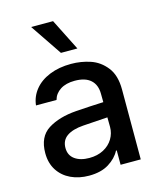

<svg xmlns="http://www.w3.org/2000/svg" viewBox="-115 -843 773 935"><g transform="rotate(-15 271.5 -375.0)"><path d="M237.3 -308.6Q270.5 -311 309.8 -313.2Q349.1 -315.4 376.5 -316.4L376 -358.4Q376 -403.8 348.6 -428.5Q321.3 -453.1 268.6 -453.1Q224.1 -453.1 195.8 -434.8Q167.5 -416.5 159.2 -385.7H55.7Q60.5 -429.7 88.4 -464.1Q116.2 -498.5 163.8 -517.8Q211.4 -537.1 272.5 -537.1Q322.8 -537.1 369.4 -521.5Q416 -505.9 448.2 -464.8Q480.5 -423.8 480.5 -352.5V0H378.9V-72.3H375Q356.9 -37.1 317.6 -12.7Q278.3 11.7 217.8 11.7Q167 11.7 126.5 -7.3Q85.9 -26.4 62.5 -62.7Q39.1 -99.1 39.1 -149.4Q39.1 -231.9 94.7 -267.1Q150.4 -302.2 237.3 -308.6ZM241.2 -71.3Q282.2 -71.3 313 -87.6Q343.8 -104 360.4 -131.6Q377 -159.2 377 -191.4L376.5 -239.7L252 -231.4Q198.7 -227.5 169.7 -207.3Q140.6 -187 140.6 -148.4Q140.6 -111.3 168.2 -91.3Q195.8 -71.3 241.2 -71.3ZM131.8 -760.7H242.2L322.3 -601.6H239.3Z"/></g></svg>

Font: Pretendard JP Medium
Style: Regular
Weight: 500
Designer: Base glyphs from Inter by Rasmus Andersson; Hangeul glyphs from Noto Sans CJK(Source Han Sans) by Jang Soo-young and Kan
Foundry: Kil Hyung-jin
Version: Version 1.309